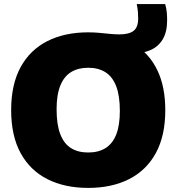

<svg xmlns="http://www.w3.org/2000/svg" viewBox="-20 -908 862 938"><path d="M411 10Q296 10 211.5 -32.8Q127 -75.5 80.8 -160Q34.5 -244.5 34.5 -370Q34.5 -496 81 -580.5Q127.5 -665 212 -707.5Q296.5 -750 411 -750Q439 -750 465.5 -747.5Q492 -745 516.8 -742.5Q541.5 -740 564 -740Q609.5 -740 632.2 -757Q655 -774 655 -818Q655 -833 653.8 -849.5Q652.5 -866 648 -888H787Q793 -867 794.8 -847.8Q796.5 -828.5 796.5 -809Q796.5 -752 775 -716Q753.5 -680 714.8 -663.2Q676 -646.5 625 -646.5L640 -688.5Q711 -644 749.2 -563.8Q787.5 -483.5 787.5 -370Q787.5 -245 741.5 -160.5Q695.5 -76 610.8 -33Q526 10 411 10ZM411 -163Q461 -163 495.5 -184.5Q530 -206 547.8 -250.8Q565.5 -295.5 565.5 -366Q565.5 -440.5 547.5 -487Q529.5 -533.5 495 -555.2Q460.5 -577 411 -577Q362 -577 327.5 -556Q293 -535 274.8 -490.2Q256.5 -445.5 256.5 -374Q256.5 -299 274.5 -252.5Q292.5 -206 326.8 -184.5Q361 -163 411 -163Z"/></svg>

Font: Encode Sans SC Condensed Thin Black
Style: Regular
Weight: 900
Version: Version 3.002